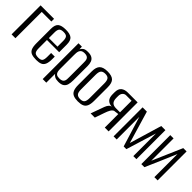

<svg xmlns="http://www.w3.org/2000/svg" viewBox="130 -1352 2316 2316"><g transform="rotate(45 1287.5 -194.0)"><path d="M42.1 0V-495H271.8V-448.8H107.7V0Z M469.9 8.7Q419.7 8.7 388.9 -2.8Q358.1 -14.3 343.9 -45.2Q329.7 -76 329.7 -135.1V-381.5Q329.7 -451.8 361.5 -477.7Q393.3 -503.6 465.6 -503.6Q537.2 -503.6 568.7 -477.7Q600.2 -451.8 600.2 -381.5V-253.7H391.7V-114.1Q391.7 -66.5 407 -47.5Q422.3 -28.6 468.5 -28.6Q509.9 -28.6 524.1 -46.8Q538.2 -65.1 538.2 -114.1V-178.5H600.2V-136.1Q600.2 -78.2 586.3 -46.6Q572.4 -15 543.7 -3.1Q515.1 8.7 469.9 8.7ZM391.7 -286.5H538.2V-383.7Q538.2 -426.3 524.1 -445.3Q509.9 -464.3 465.6 -464.3Q422.3 -464.3 407 -445.3Q391.7 -426.3 391.7 -383.7Z M688.8 116V-495H746.5L748.6 -451.5Q758.4 -471.9 778.4 -487.1Q798.5 -502.3 844 -502.3Q891.1 -502.3 916.2 -486.2Q941.4 -470.2 951 -442.3Q960.7 -414.4 960.7 -377.5V-133.3Q960.7 -91.6 951.8 -59.9Q942.8 -28.3 917.8 -10.8Q892.8 6.7 844.3 6.7Q806 6.7 783.4 -5.2Q760.8 -17.2 750.1 -34.6V116ZM824.7 -30.9Q853 -30.9 868.1 -38.8Q883.2 -46.7 889.9 -60.2Q896.7 -73.6 897.7 -90.5Q898.7 -107.4 898.7 -125.7V-367.3Q898.7 -385.6 897.7 -402.5Q896.7 -419.4 889.9 -433.2Q883.2 -447 868.1 -454.9Q853 -462.8 824.7 -462.8Q796.8 -462.8 781.7 -452.7Q766.6 -442.6 759.8 -426.4Q753.1 -410.3 751.9 -391.3Q750.8 -372.2 750.8 -355.2V-119.3Q750.8 -94.7 755.3 -74.6Q759.8 -54.4 775.5 -42.6Q791.3 -30.9 824.7 -30.9Z M1178.3 7.3Q1131.7 7.3 1101.3 -5.3Q1070.8 -17.8 1056.2 -49.8Q1041.7 -81.7 1041.7 -138V-369.4Q1041.7 -441.2 1073.5 -472.2Q1105.3 -503.3 1178.3 -503.3Q1251.4 -503.3 1282.5 -472.9Q1313.6 -442.6 1313.6 -369.4V-138.2Q1313.6 -82.5 1299.7 -50.5Q1285.8 -18.6 1256.1 -5.6Q1226.3 7.3 1178.3 7.3ZM1178.3 -32.2Q1218.4 -32.2 1235 -52.2Q1251.6 -72.2 1251.6 -124.8V-371.6Q1251.6 -420.7 1235.7 -442.1Q1219.8 -463.6 1178.3 -463.6Q1138.6 -463.6 1121.1 -443.2Q1103.7 -422.8 1103.7 -371.6V-124.8Q1103.7 -72.9 1121.1 -52.5Q1138.6 -32.2 1178.3 -32.2Z M1390.3 0 1452.5 -172.1Q1463.6 -201.5 1478.7 -218.4Q1493.9 -235.2 1513.9 -237.2Q1465.2 -240.4 1439.9 -267.7Q1414.5 -294.9 1414.5 -350.9V-385.2Q1414.5 -443.8 1445.8 -469.4Q1477.1 -495 1528.1 -495H1697.5V0H1631.9V-230.5L1568.6 -222.3Q1546.7 -212.6 1532.2 -187.1Q1517.8 -161.6 1505.6 -125.6L1461.9 0ZM1560.8 -260H1631.9V-457.3H1539.2Q1513.4 -457.3 1495.3 -437.7Q1477.1 -418.1 1477.1 -382.9V-352.4Q1477.4 -301.8 1499.6 -280.9Q1521.8 -260 1560.8 -260Z M1782.1 0V-495H1854.9L1977.4 -81.9L2100.5 -495H2171.2V0H2118.8V-385.8L2000.2 0H1954.1L1835.2 -385.8V0Z M2255.1 0V-494.3H2311.3V-113.5L2476.6 -494.3H2533.3V0H2477.8V-393.9Q2435.5 -295 2393.6 -196.9Q2351.8 -98.9 2307.9 0Z"/></g></svg>

Font: Alumni Sans SC Thin
Style: Regular
Weight: 100
Designer: Robert E. Leuschke
Foundry: Robert E. Leuschke
Version: Version 1.018